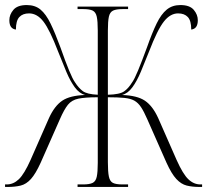

<svg xmlns="http://www.w3.org/2000/svg" viewBox="-20 -740 820 760"><path d="M0 0V-10H7Q33 -10 54.5 -30.5Q76 -51 101 -107L174 -273Q196 -321 226.5 -341.5Q257 -362 317 -364Q294 -370 276 -394.5Q258 -419 242.5 -456Q227 -493 210 -536Q177 -622 152 -654.5Q127 -687 95 -687Q70 -687 56.5 -672.5Q43 -658 43 -623Q17 -626 17 -660Q17 -682 33 -701Q49 -720 86 -720Q119 -720 140.5 -702Q162 -684 180 -647Q198 -610 219 -553Q239 -496 253.5 -461Q268 -426 277 -414Q291 -392 307.5 -379.5Q324 -367 367 -365V-619Q367 -656 363 -674Q359 -692 347 -698Q335 -704 310 -704H287V-714H487V-704H465Q440 -704 427.5 -698Q415 -692 411 -674Q407 -656 407 -619V-365Q454 -366 471.5 -378.5Q489 -391 503 -414Q512 -426 526.5 -461Q541 -496 562 -553Q582 -610 600 -647Q618 -684 640 -702Q662 -720 694 -720Q731 -720 747 -701Q763 -682 763 -660Q763 -626 737 -623Q737 -658 723.5 -672.5Q710 -687 685 -687Q654 -687 628.5 -654.5Q603 -622 570 -536Q553 -493 537.5 -456Q522 -419 504 -394.5Q486 -370 463 -364Q523 -362 553.5 -341.5Q584 -321 606 -273L679 -107Q704 -51 725.5 -30.5Q747 -10 773 -10H780V0H770Q741 0 719 -5.5Q697 -11 678 -31.5Q659 -52 639 -96L563 -268Q550 -298 538.5 -315.5Q527 -333 512 -341.5Q497 -350 472 -352.5Q447 -355 407 -355V-98Q407 -60 411 -41Q415 -22 427 -16Q439 -10 464 -10H487V0H287V-10H310Q334 -10 346.5 -16Q359 -22 363 -40.5Q367 -59 367 -95V-355Q317 -355 290.5 -349.5Q264 -344 249 -325.5Q234 -307 217 -268L141 -96Q121 -52 102.5 -31.5Q84 -11 62 -5.5Q40 0 10 0Z"/></svg>

Font: Noto Serif Display Condensed ExtraLight
Style: Regular
Weight: 200
Width: 3
Designer: Monotype Design Team
Foundry: Monotype Imaging Inc.
Version: Version 2.009